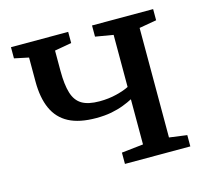

<svg xmlns="http://www.w3.org/2000/svg" viewBox="-85 -644 792 739"><g transform="rotate(-15 311.0 -274.0)"><path d="M325.5 0V-45L412 -54.5V-234.5Q396 -226 374.5 -217.8Q353 -209.5 326 -204.2Q299 -199 265 -199Q198 -199 156.2 -221Q114.5 -243 94.8 -286.8Q75 -330.5 75 -395.5V-491L18 -503V-547.5H246V-503L178.5 -491V-409.5Q178.5 -355 188.8 -321.5Q199 -288 224 -273Q249 -258 294 -258Q330.5 -258 362.2 -266Q394 -274 412 -283.5V-491L341 -503V-547.5H584.5V-503L515.5 -491V-54.5L586 -45V0Z"/></g></svg>

Font: Merriweather 36pt
Style: Regular
Weight: 400
Designer: Eben Sorkin
Foundry: Eben Sorkin
Version: Version 2.100